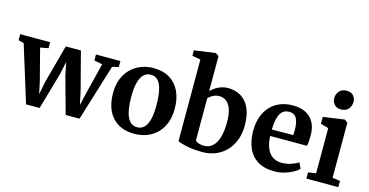

<svg xmlns="http://www.w3.org/2000/svg" viewBox="-86 -1208 3090 1608"><g transform="rotate(15 1459.0 -404.0)"><path d="M-4 -496V-548H256V-496L186 -483L256.5 -211L279.5 -104L300.5 -212L391.5 -548H522.5L610 -211.5L632.5 -104L657 -211.5L724.5 -482L653 -496V-548H865V-496L810 -483L659 7H539L450 -315L428.5 -423.5L405.5 -315L313 7H195.5L43.5 -483.5Z M874.5 -272Q874.5 -345 896.8 -399.5Q919 -454 957.8 -490.2Q996.5 -526.5 1045.5 -544.8Q1094.5 -563 1148 -563Q1232 -563 1289.8 -528.2Q1347.5 -493.5 1377.8 -430Q1408 -366.5 1408 -279.5Q1408 -205.5 1385.5 -150.8Q1363 -96 1324.5 -60Q1286 -24 1236.8 -6.5Q1187.5 11 1134 11Q1071.5 11 1023.2 -8.8Q975 -28.5 941.8 -65.5Q908.5 -102.5 891.5 -154.8Q874.5 -207 874.5 -272ZM1143 -48.5Q1179 -48.5 1203.2 -72Q1227.5 -95.5 1240 -144.2Q1252.5 -193 1252.5 -268.5Q1252.5 -322.5 1246.5 -366Q1240.5 -409.5 1227.8 -440.2Q1215 -471 1193.8 -487.2Q1172.5 -503.5 1142 -503.5Q1106 -503.5 1081 -479.8Q1056 -456 1043 -407.5Q1030 -359 1030 -283Q1030 -228.5 1036.2 -185.2Q1042.5 -142 1056 -111.5Q1069.5 -81 1091 -64.8Q1112.5 -48.5 1143 -48.5Z M1436 -746.5V-794L1615.5 -819H1620L1648 -801V-497.5Q1662.5 -513 1684.8 -528.2Q1707 -543.5 1736 -553.2Q1765 -563 1798.5 -563Q1858 -563 1906.2 -535Q1954.5 -507 1982.8 -447.8Q2011 -388.5 2011 -294.5Q2011 -229 1991 -173.2Q1971 -117.5 1933 -76Q1895 -34.5 1841.5 -11.8Q1788 11 1722.5 11Q1660.5 11 1615.2 3.5Q1570 -4 1542.8 -13Q1515.5 -22 1508.5 -27V-733.5ZM1743.5 -479Q1721.5 -479 1703 -472Q1684.5 -465 1670.5 -454.5Q1656.5 -444 1648 -434.5V-71Q1654 -59 1676.2 -51.2Q1698.5 -43.5 1725.5 -43.5Q1766 -43.5 1796 -69.5Q1826 -95.5 1842.8 -147.5Q1859.5 -199.5 1860 -278Q1861 -350.5 1845.5 -394.8Q1830 -439 1803.2 -459Q1776.5 -479 1743.5 -479Z M2349 11Q2259 11 2201.8 -25Q2144.5 -61 2117.2 -125.2Q2090 -189.5 2090 -273.5Q2090 -341 2109.5 -394.8Q2129 -448.5 2164.2 -486Q2199.5 -523.5 2248.2 -543.2Q2297 -563 2356 -563Q2456.5 -563 2510 -511Q2563.5 -459 2565.5 -364Q2565.5 -331 2563.8 -307.2Q2562 -283.5 2558 -266.5H2238.5Q2240.5 -221 2251 -185.2Q2261.5 -149.5 2280.2 -124.5Q2299 -99.5 2326.5 -86.8Q2354 -74 2390.5 -74Q2430 -74 2470.5 -87.5Q2511 -101 2533 -117L2556 -66.5Q2540.5 -49.5 2508.5 -31.5Q2476.5 -13.5 2434.8 -1.2Q2393 11 2349 11ZM2238 -322 2423.5 -323.5Q2424 -334.5 2424.8 -346Q2425.5 -357.5 2425.5 -368.5Q2425.5 -430 2407 -466.8Q2388.5 -503.5 2341 -503.5Q2319.5 -503.5 2301.2 -494.8Q2283 -486 2269.2 -465.8Q2255.5 -445.5 2247.5 -410.2Q2239.5 -375 2238 -322Z M2624 0V-54L2691.5 -64V-455.5L2623 -475V-535L2803.5 -560.5H2808L2834.5 -541V-63.5L2901 -54V0ZM2752.5 -634.5Q2714.5 -634.5 2694.8 -657.8Q2675 -681 2675 -711Q2675 -746.5 2697 -772.5Q2719 -798.5 2761.5 -798.5H2762.5Q2800 -798.5 2819.8 -776Q2839.5 -753.5 2839.5 -723.5Q2839.5 -688 2817.8 -661.2Q2796 -634.5 2753.5 -634.5Z"/></g></svg>

Font: Merriweather 36pt
Style: Bold
Weight: 700
Designer: Eben Sorkin
Foundry: Eben Sorkin
Version: Version 2.100